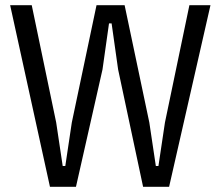

<svg xmlns="http://www.w3.org/2000/svg" viewBox="-20 -718 848 738"><path d="M272 0H172L19 -698H102L196 -247L221 -80H231L256 -247L351 -698H459L554 -247L579 -80H589L614 -247L708 -698H789L630 0H530L434 -451L409 -628H399L374 -451Z"/></svg>

Font: IBM Plex Sans Condensed
Style: Regular
Weight: 400
Width: 3
Designer: Mike Abbink, Paul van der Laan, Pieter van Rosmalen
Foundry: Bold Monday
Version: Version 3.201